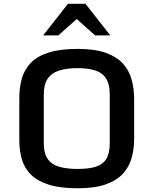

<svg xmlns="http://www.w3.org/2000/svg" viewBox="-20 -987 814 1019"><path d="M392.1 12.2Q297.9 12.2 237.3 -7.3Q176.8 -26.9 143.1 -61.3Q109.4 -95.7 95.9 -142.1Q82.5 -188.5 82.5 -242.2V-466.8Q82.5 -522 95.7 -569.3Q108.9 -616.7 142.6 -652.3Q176.3 -688 236.8 -707.8Q297.4 -727.5 392.1 -727.5Q482.9 -727.5 541.5 -706.5Q600.1 -685.5 633.1 -648.7Q666 -611.8 679 -563.2Q691.9 -514.6 691.9 -459.5V-249.5Q691.9 -196.3 678.7 -148.9Q665.5 -101.6 632.6 -65.4Q599.6 -29.3 541.3 -8.5Q482.9 12.2 392.1 12.2ZM392.1 -90.3Q449.7 -90.3 487.3 -101.8Q524.9 -113.3 543.7 -143.1Q562.5 -172.9 562.5 -226.6V-485.8Q562.5 -539.1 543.7 -569.3Q524.9 -599.6 487.1 -612.5Q449.2 -625.5 392.1 -625.5Q335.9 -625.5 295.4 -613Q254.9 -600.6 233.6 -570.1Q212.4 -539.6 212.4 -485.8V-226.6Q212.4 -172.9 233.4 -143.1Q254.4 -113.3 294.9 -101.8Q335.4 -90.3 392.1 -90.3ZM209 -799.3 340.8 -966.8H433.6L565.4 -799.3H484.4L368.2 -903.3H406.7L289.6 -799.3Z"/></svg>

Font: Monda SemiBold
Style: Regular
Weight: 600
Designer: Vernon Adams
Foundry: Vernon Adams
Version: Version 2.200